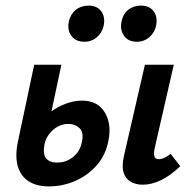

<svg xmlns="http://www.w3.org/2000/svg" viewBox="-20 -652 688 685"><path d="M154 13Q111 13 82.5 -5Q54 -23 43.5 -59Q33 -95 44 -147L102 -421H199L139 -139Q132 -102 144.5 -87Q157 -72 183 -72Q207 -72 225 -81.5Q243 -91 255.5 -107Q268 -123 272 -145Q280 -180 263.5 -195Q247 -210 224 -210Q210 -210 196.5 -205Q183 -200 171.5 -190.5Q160 -181 151.5 -168Q143 -155 139 -139H78Q91 -175 112.5 -204Q134 -233 160.5 -252.5Q187 -272 216 -282.5Q245 -293 272 -293Q312 -293 335.5 -272.5Q359 -252 367 -218.5Q375 -185 366 -146Q356 -97 324.5 -61.5Q293 -26 248.5 -6.5Q204 13 154 13ZM489 7Q465 7 446.5 -3.5Q428 -14 421 -36.5Q414 -59 422 -95L497 -421H600L532 -124Q528 -106 530.5 -95Q533 -84 547 -84Q555 -84 564.5 -88Q574 -92 589 -103L623 -59Q589 -26 555 -9.5Q521 7 489 7ZM281 -503Q250 -503 234.5 -524.5Q219 -546 226 -577Q232 -602 250.5 -617Q269 -632 296 -632Q326 -632 341 -612Q356 -592 350 -561Q345 -536 326 -519.5Q307 -503 281 -503ZM468 -503Q437 -503 422 -525Q407 -547 414 -577Q419 -602 437.5 -617Q456 -632 483 -632Q513 -632 528 -612Q543 -592 537 -561Q532 -536 513 -519.5Q494 -503 468 -503Z"/></svg>

Font: Ysabeau Office
Style: Bold Italic
Weight: 700
Italic angle: -12°
Designer: Christian Thalmann (Catharsis Fonts)
Version: Version 2.001;gftools[0.9.30]; featfreeze: tnum,lnum,ss02